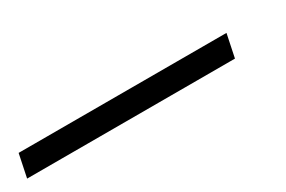

<svg xmlns="http://www.w3.org/2000/svg" viewBox="-70 -116 572 384"><g transform="rotate(-30 216.5 76.5)"><path d="M424 50 413 103H-67L-56 50Z"/></g></svg>

Font: Nacelle Light
Style: Italic
Weight: 300
Italic angle: -12°
Designer: Sora Sagano
Foundry: Sora Sagano
Version: Version 1.000;FEAKit 1.0